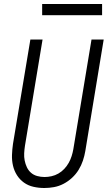

<svg xmlns="http://www.w3.org/2000/svg" viewBox="-20 -933 540 961"><path d="M202 8Q174 8 147.5 2Q121 -4 100 -19Q79 -34 65 -56Q51 -78 45 -104Q39 -130 40 -157.5Q41 -185 45 -213L132 -735H193L105 -204Q102 -185 101 -166Q100 -147 103.5 -129.5Q107 -112 114.5 -96Q122 -80 135 -68.5Q148 -57 166 -52Q184 -47 203 -47Q220 -47 238 -51Q256 -55 272.5 -64.5Q289 -74 302 -88Q315 -102 324 -118Q333 -134 338.5 -151.5Q344 -169 347 -186L438 -735H499L407 -177Q403 -153 395 -129Q387 -105 373.5 -83Q360 -61 340.5 -43Q321 -25 298 -13Q275 -1 250.5 3.5Q226 8 202 8ZM191 -857V-913H491V-857Z"/></svg>

Font: Iosevka SS04 Light Oblique
Style: Regular
Weight: 300
Italic angle: -9°
Monospace: yes
Designer: Belleve Invis
Foundry: Belleve Invis
Version: Version 19.0.0; ttfautohint (v1.8.4)